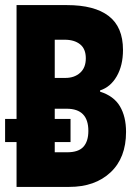

<svg xmlns="http://www.w3.org/2000/svg" viewBox="-20 -734 540 754"><path d="M45 0V-176H0V-267H45V-714H243Q351 -714 407 -671Q463 -628 463 -538Q463 -477 438.5 -434.5Q414 -392 373 -379V-374Q427 -357 451 -316.5Q475 -276 475 -216Q475 -114 414 -57Q353 0 252 0ZM237 -428Q272 -428 294.5 -448Q317 -468 317 -505Q317 -542 294.5 -560Q272 -578 234 -578H195V-428ZM244 -136Q288 -136 307.5 -157.5Q327 -179 327 -220Q327 -307 242 -307H195V-267H257V-176H195V-136Z"/></svg>

Font: Noto Sans Mono ExtraCondensed Black
Style: Regular
Weight: 900
Width: 2
Designer: Monotype Design Team
Foundry: Monotype Imaging Inc.
Version: Version 2.014